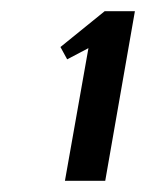

<svg xmlns="http://www.w3.org/2000/svg" viewBox="-20 -700 261 343"><path d="M96 -377 138 -614 100 -594 88 -616 167 -680H221L168 -377Z"/></svg>

Font: Philosopher
Style: Bold Italic
Weight: 700
Italic angle: -10°
Designer: Jovanny Lemonad
Foundry: Jovanny Lemonad
Version: Version 2.000